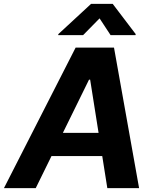

<svg xmlns="http://www.w3.org/2000/svg" viewBox="-58 -974 793 994"><path d="M127 0H-37.6L333.5 -727.5H532.2L662.1 0H497.6L408.7 -561.5H402.8ZM164.6 -286.1H553.7L533.2 -166H143.6ZM514.6 -792 457.5 -878.9 372.1 -792H243.2L244.1 -797.4L413.6 -954.1H525.4L644.5 -797.4L643.6 -792Z"/></svg>

Font: Inter Tight
Style: Bold Italic
Weight: 700
Italic angle: -9.39999°
Designer: Rasmus Andersson
Foundry: rsms
Version: Version 3.004